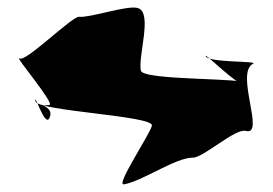

<svg xmlns="http://www.w3.org/2000/svg" viewBox="-20 -627 715 503"><path d="M109 -317C97 -294 69 -388 73 -362C75 -336 383 -324 378 -298C374 -277 283 -142 304 -144C351 -151 439 -214 485 -214C512 -213 597 -292 624 -284C676 -270 595 -436 643 -460C659 -468 525 -462 519 -480C513 -492 605 -400 617 -408C639 -424 354 -415 349 -442C341 -480 381 -594 341 -606C313 -614 217 -580 187 -583C168 -584 46 -462 31 -474C15 -484 127 -352 109 -352C75 -350 125 -348 109 -317Z"/></svg>

Font: CiSf CamouflageKit II
Style: Regular
Weight: 400
Version: Version 1